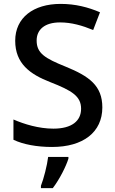

<svg xmlns="http://www.w3.org/2000/svg" viewBox="-20 -744 590 985"><path d="M505 -193C505 -305 437 -353 317 -402C210 -445 168 -471 168 -536C168 -592 209 -629 288 -629C347 -629 402 -613 458 -590L493 -681C432 -707 367 -724 291 -724C151 -724 58 -653 58 -535C58 -418 134 -363 237 -323C350 -279 396 -250 396 -186C396 -124 349 -84 254 -84C179 -84 104 -107 49 -131V-27C99 -3 169 10 247 10C407 10 505 -66 505 -193ZM331 70V61H227C222 104 204 174 190 209V221H251C286 175 319 109 331 70Z"/></svg>

Font: Noto Sans Balinese Medium
Style: Regular
Weight: 500
Designer: Aditya Bayu, David Williams
Foundry: David Williams
Version: Version 2.005